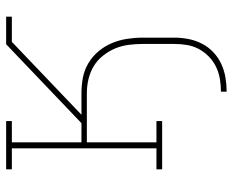

<svg xmlns="http://www.w3.org/2000/svg" viewBox="-88 -472 775 640"><g transform="rotate(-90 300.0 -152.5)"><path d="M314 215V196Q335 196 356 192.5Q377 189 396 180Q415 171 430.5 156Q446 141 456 122.5Q466 104 469.5 83Q473 62 473 41V-65Q473 -88 470 -111.5Q467 -135 458 -156.5Q449 -178 434 -197Q419 -216 399 -228Q379 -240 356 -245.5Q333 -251 309 -251H145V-19H216V0H55V-19H125V-501H55V-520H216V-501H145V-269H209L472 -520H564V-501H480L237 -269H309Q336 -269 361.5 -264Q387 -259 409.5 -245.5Q432 -232 449 -211.5Q466 -191 476 -167Q486 -143 490 -117Q494 -91 494 -65V41Q494 64 489.5 87.5Q485 111 474 132.5Q463 154 445.5 170.5Q428 187 406.5 197Q385 207 361 211Q337 215 314 215Z"/></g></svg>

Font: Iosevka HT Thin Extended
Style: Regular
Weight: 100
Width: 7
Monospace: yes
Designer: Belleve Invis
Foundry: Belleve Invis
Version: Version 32.3.0; ttfautohint (v1.8.4)